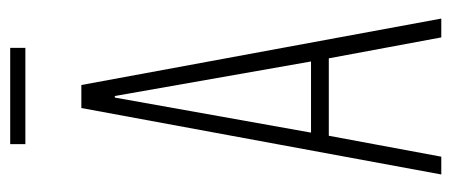

<svg xmlns="http://www.w3.org/2000/svg" viewBox="-268 -596 864 367"><g transform="rotate(-90 163.5 -412.0)"><path d="M14 0 141 -688H185L312 0H276L236 -215H88L48 0ZM94 -249H230L164 -624H161ZM72 -795V-824H256V-795Z"/></g></svg>

Font: Saira Ultra Condensed Thin
Style: Regular
Weight: 100
Width: 1
Designer: Hector Gatti with collaboration of the Omnibus-Type team
Foundry: Omnibus-Type
Version: Version 1.001; ttfautohint (v1.8)